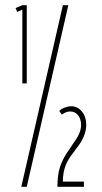

<svg xmlns="http://www.w3.org/2000/svg" viewBox="-20 -719 393 739"><path d="M66 -682 46 -673 40 -688 66 -699H83V-398H66ZM222 -699H243L83 0H62ZM208 -292Q216 -300 229 -305Q242 -310 254 -310Q279 -310 295.5 -289.5Q312 -269 312 -238Q312 -217 302.5 -194Q293 -171 272 -145L262 -131Q240 -104 231 -78Q222 -52 222 -20H303V0H201Q201 -45 211 -76.5Q221 -108 246 -143L256 -158Q277 -187 284.5 -204Q292 -221 292 -238Q292 -261 280.5 -275.5Q269 -290 250 -290Q235 -290 218 -278Z"/></svg>

Font: Moniqa Thin Paragraph
Style: Regular
Weight: 100
Designer: Rajesh Rajput
Foundry: Rajesh Rajput
Version: Version 1.000